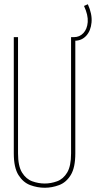

<svg xmlns="http://www.w3.org/2000/svg" viewBox="-20 -875 452 905"><path d="M45 -152V-700H65V-152Q65 -92 84 -61.5Q103 -31 132 -20.5Q161 -10 191 -10Q220 -10 249 -20.5Q278 -31 296.5 -61.5Q315 -92 315 -152V-700H335V-152Q335 -85 313.5 -50Q292 -15 258.5 -2.5Q225 10 191 10Q156 10 122.5 -2.5Q89 -15 67 -50Q45 -85 45 -152ZM326 -683V-700H329Q355 -700 373 -719Q391 -738 393.5 -771Q396 -804 376 -847L394 -855Q415 -809 411.5 -769.5Q408 -730 386.5 -706.5Q365 -683 332 -683Z"/></svg>

Font: Georama Condensed Thin
Style: Regular
Weight: 100
Width: 3
Designer: Jean-Baptiste Levee
Foundry: Production Type
Version: Version 1.000